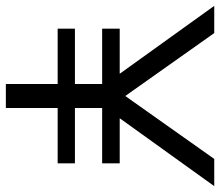

<svg xmlns="http://www.w3.org/2000/svg" viewBox="-76 -684 752 656"><g transform="rotate(90 300.0 -356.0)"><path d="M608 -712 376 -389H530V-329H341V-236H530V-177H341V0H259V-177H70V-236H259V-329H70V-389H224L-8 -712H85L300 -408L515 -712Z"/></g></svg>

Font: PRinguin Sans
Style: Regular
Weight: 400
Designer: Vernon Adams
Foundry: Vernon Adams
Version: ""